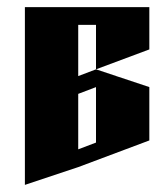

<svg xmlns="http://www.w3.org/2000/svg" viewBox="-20 -520 440 540"><path d="M50 -500H400V-381L250 -325V-450H200V-306L250 -325L400 -275V-125L200 -50L50 0ZM250 -275 200 -256V-100L250 -119Z"/></svg>

Font: SOV_Meka
Style: Book
Weight: 400
Version: Version 1.00